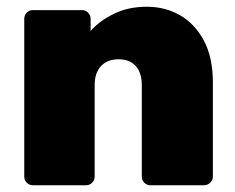

<svg xmlns="http://www.w3.org/2000/svg" viewBox="-20 -550 698 570"><path d="M78 0Q67 0 59.5 -7.5Q52 -15 52 -26V-494Q52 -505 59.5 -512.5Q67 -520 78 -520H223Q234 -520 241.5 -512.5Q249 -505 249 -494V-458Q275 -488 318 -509Q361 -530 416 -530Q470 -530 514 -505Q558 -480 585 -430Q612 -380 612 -304V-26Q612 -15 604 -7.5Q596 0 585 0H427Q416 0 408.5 -7.5Q401 -15 401 -26V-297Q401 -334 383 -354Q365 -374 332 -374Q299 -374 280 -354Q261 -334 261 -297V-26Q261 -15 253.5 -7.5Q246 0 235 0Z"/></svg>

Font: Rubik ExtraBold
Style: Regular
Weight: 800
Designer: Hubert and Fischer
Foundry: Hubert and Fischer
Version: Version 2.300;gftools[0.9.30]